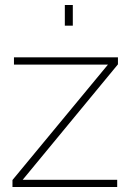

<svg xmlns="http://www.w3.org/2000/svg" viewBox="-20 -750 524 770"><path d="M30 0V-28L413 -491H36V-520H453V-492L71 -29H450V0ZM272 -647H240V-730H272Z"/></svg>

Font: Raleway
Style: ExtraLight
Weight: 200
Designer: Matt McInerney, Pablo Impallari, Rodrigo Fuenzalida
Foundry: Matt McInerney, Pablo Impallari, Rodrigo Fuenzalida
Version: Version 2.001